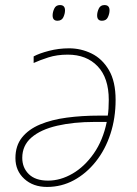

<svg xmlns="http://www.w3.org/2000/svg" viewBox="-20 -729 540 759"><path d="M166 10Q111 10 76 -22Q41 -54 41 -104Q41 -153 67 -185.5Q93 -218 138.5 -237Q184 -256 244 -264Q304 -272 372 -272H406Q408 -283 409 -300Q410 -317 410 -334Q410 -421 366 -467Q322 -513 248 -513Q205 -513 171 -502Q137 -491 113 -480V-506Q135 -518 173.5 -528Q212 -538 253 -538Q300 -538 342 -517.5Q384 -497 410.5 -452Q437 -407 437 -334Q437 -262 416.5 -199.5Q396 -137 358.5 -90Q321 -43 272 -16.5Q223 10 166 10ZM170 -15Q219 -15 266.5 -42.5Q314 -70 350.5 -122Q387 -174 402 -247H354Q271 -247 206 -232Q141 -217 104.5 -185.5Q68 -154 68 -105Q68 -66 94 -40.5Q120 -15 170 -15ZM383 -647Q364 -647 364 -668Q364 -681 370.5 -695Q377 -709 393 -709Q413 -709 413 -688Q413 -675 406.5 -661Q400 -647 383 -647ZM207 -647Q188 -647 188 -668Q188 -681 194.5 -695Q201 -709 217 -709Q237 -709 237 -688Q237 -675 230.5 -661Q224 -647 207 -647Z"/></svg>

Font: Noto Sans Thin
Style: Italic
Weight: 100
Italic angle: -12°
Designer: Monotype Design Team
Foundry: Monotype Imaging Inc.
Version: Version 2.013; ttfautohint (v1.8.4.7-5d5b)